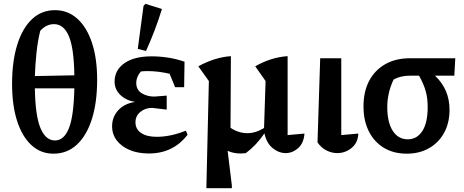

<svg xmlns="http://www.w3.org/2000/svg" viewBox="-20 -791 2424 1002"><path d="M259 11Q192 11 143.5 -34Q95 -79 69 -160.5Q43 -242 43 -353Q43 -471 70 -557.5Q97 -644 147 -691Q197 -738 267 -738Q334 -738 383.5 -693.5Q433 -649 460 -567.5Q487 -486 487 -375Q487 -256 459.5 -169.5Q432 -83 381 -36Q330 11 259 11ZM190 -630Q177 -578 170.5 -516.5Q164 -455 162 -394L368 -398Q366 -539 339.5 -602Q313 -665 262 -665Q221 -665 190 -630ZM267 -58Q314 -58 339.5 -121.5Q365 -185 368 -330H162Q164 -188 191 -123Q218 -58 267 -58Z M757 10Q700 10 657 -8Q614 -26 589.5 -58Q565 -90 565 -132Q565 -181 597.5 -216Q630 -251 685 -259Q637 -267 607.5 -296Q578 -325 578 -365Q578 -425 629 -461Q680 -497 771 -497Q813 -497 856 -490.5Q899 -484 943 -469L941 -336H894L865 -406Q806 -420 750 -420Q732 -420 715 -418Q691 -389 691 -359Q691 -322 719.5 -304.5Q748 -287 786 -287L850 -292V-219L774 -228Q738 -228 712.5 -207Q687 -186 687 -153Q687 -117 716.5 -97Q746 -77 798 -77Q832 -77 869.5 -84.5Q907 -92 950 -109L959 -88Q884 10 757 10ZM742 -525 699 -536 729 -760 739 -771 825 -744Q808 -688 787 -633Q766 -578 742 -525Z M1057 191 1070 -368 1015 -445Q1101 -492 1185 -498L1183 -124Q1225 -96 1271 -96Q1314 -96 1358 -123L1366 -368L1312 -445Q1394 -492 1481 -498V-86L1569 -94Q1565 -43 1535.5 -17.5Q1506 8 1471 8Q1435 8 1403 -18Q1371 -44 1360 -95Q1317 -32 1263 8Q1247 10 1234 10Q1198 10 1168 -4L1190 177V191Z M1637 -48 1651 -487H1761V-86L1850 -94Q1848 -46 1815 -19Q1782 8 1740 8Q1711 8 1683.5 -6Q1656 -20 1637 -48Z M2326 -218Q2326 -150 2298 -98.5Q2270 -47 2219.5 -18Q2169 11 2103 11Q2034 11 1983.5 -19.5Q1933 -50 1905 -105.5Q1877 -161 1877 -236Q1877 -313 1906.5 -369Q1936 -425 1990.5 -456Q2045 -487 2120 -487H2356L2351 -396H2250Q2326 -325 2326 -218ZM2119 -396Q2070 -396 2034 -376Q2016 -337 2008.5 -301.5Q2001 -266 2001 -233Q2001 -153 2029.5 -108.5Q2058 -64 2108 -64Q2156 -64 2184 -107Q2212 -150 2212 -232Q2212 -279 2201.5 -316Q2191 -353 2167 -396Z"/></svg>

Font: Piazzolla SemiBold
Style: Regular
Weight: 600
Designer: Juan Pablo del Peral
Foundry: Huerta Tipografica
Version: Version 1.330